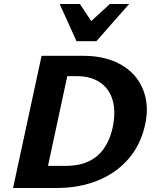

<svg xmlns="http://www.w3.org/2000/svg" viewBox="-20 -936 771 956"><path d="M45 0 187 -658H396Q479 -658 543.5 -632.5Q608 -607 649 -560.5Q690 -514 704.5 -451Q719 -388 702 -313Q680 -214 619 -144Q558 -74 466.5 -37Q375 0 262 0ZM219 -110H305Q374 -110 421.5 -132.5Q469 -155 498.5 -198Q528 -241 541 -301Q553 -357 547.5 -404Q542 -451 519 -485Q496 -519 456.5 -538Q417 -557 362 -557H315ZM361 -731 407 -806 527 -916H623L460 -731ZM361 -731 277 -916H378L450 -807L460 -731Z"/></svg>

Font: Ysabeau ExtraBold
Style: Italic
Weight: 800
Italic angle: -12°
Designer: Christian Thalmann (Catharsis Fonts)
Version: Version 2.002